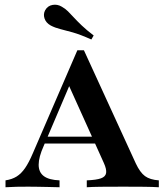

<svg xmlns="http://www.w3.org/2000/svg" viewBox="-20 -788 696 808"><path d="M3.2 0V-29Q30.6 -33.1 50 -45.2Q69.4 -57.3 85.5 -80.6Q101.6 -104 117.7 -141.9L305.6 -576.6H333.1L551.6 -100Q569.4 -62.1 590.3 -46.8Q611.3 -31.5 648.4 -29V0Q623.4 -1.6 585.9 -2Q548.4 -2.4 499.2 -2.4Q444.4 -2.4 405.6 -2Q366.9 -1.6 345.2 0V-29Q385.5 -30.6 404.8 -37.5Q424.2 -44.4 426.6 -60.1Q429 -75.8 416.9 -102.4L263.7 -441.9L282.3 -451.6L163.7 -173.4Q142.7 -126.6 142.7 -94.8Q142.7 -62.9 164.5 -46.8Q186.3 -30.6 230.6 -29V0Q203.2 -0.8 180.6 -1.2Q158.1 -1.6 138.7 -2Q119.4 -2.4 99.2 -2.4Q73.4 -2.4 50 -2Q26.6 -1.6 3.2 0ZM150.8 -183.9 163.7 -212.9H412.9L425.8 -183.9ZM364.5 -621.8Q317.7 -642.7 286.3 -651.6Q254.8 -660.5 233.5 -665.7Q212.1 -671 193.5 -680.6Q173.4 -691.9 167.3 -710.5Q161.3 -729 170.2 -745.2Q180.6 -763.7 201.2 -767.3Q221.8 -771 240.3 -759.7Q254.8 -751.6 266.1 -740.3Q277.4 -729 290.7 -714.5Q304 -700 323.8 -681Q343.5 -662.1 374.2 -638.7Z"/></svg>

Font: Playfair
Style: Bold
Weight: 700
Designer: Claus Eggers Sørensen
Foundry: Claus Eggers Sørensen
Version: Version 2.001;gftools[0.9.30]